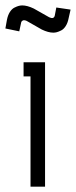

<svg xmlns="http://www.w3.org/2000/svg" viewBox="-43 -696 283 716"><path d="M70.8 -411.1H44.9V-463.9H125V0H70.8ZM56.2 -618.2Q46.9 -622.1 42 -619.6Q37.1 -617.2 36.1 -612.8L28.8 -579.1L-22.9 -589.8L-17.1 -622.1Q-13.7 -639.6 -6.1 -651.4Q1.5 -663.1 11 -667.7Q20.5 -672.4 27.1 -674.1Q33.7 -675.8 40 -675.8Q58.6 -675.8 83 -664.1L140.1 -631.8Q157.2 -623.5 161.1 -637.2L167 -668L220.2 -660.2L212.9 -627.9Q209.5 -610.4 201.9 -598.6Q194.3 -586.9 184.8 -582.3Q175.3 -577.6 168.7 -575.9Q162.1 -574.2 155.8 -574.2Q137.2 -574.2 112.8 -585.9Z"/></svg>

Font: Rawengulk
Style: Demibold
Weight: 600
Version: Version 0.92